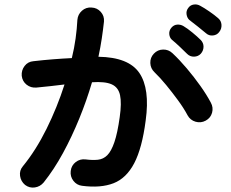

<svg xmlns="http://www.w3.org/2000/svg" viewBox="-20 -814 1040 866"><path d="M350 24Q326 21 311 1.5Q296 -18 299 -43Q302 -68 321.5 -83Q341 -98 366 -95Q397 -91 421.5 -93.5Q446 -96 464 -114Q482 -132 496 -173Q510 -214 520 -286Q529 -349 521.5 -384.5Q514 -420 484 -433.5Q454 -447 395 -443Q371 -361 337.5 -279Q304 -197 264 -123.5Q224 -50 177 9Q161 28 137 31.5Q113 35 93 20Q74 4 70.5 -20.5Q67 -45 83 -64Q142 -136 190 -233Q238 -330 271 -433Q240 -429 207.5 -425.5Q175 -422 144 -419Q119 -417 100 -432Q81 -447 78 -472Q76 -497 91 -516.5Q106 -536 131 -538Q174 -543 218 -546.5Q262 -550 304 -552Q315 -597 321 -640.5Q327 -684 329 -724Q331 -749 349.5 -765.5Q368 -782 393 -780Q418 -779 434.5 -760.5Q451 -742 449 -717Q445 -680 439 -640Q433 -600 424 -558Q560 -556 608.5 -485Q657 -414 637 -270Q621 -146 585.5 -78Q550 -10 492 12.5Q434 35 350 24ZM908 -270Q886 -258 862 -265Q838 -272 826 -294Q809 -326 783 -361.5Q757 -397 729.5 -430.5Q702 -464 677 -488Q659 -505 658 -529.5Q657 -554 674 -572Q691 -590 715.5 -590.5Q740 -591 758 -574Q790 -544 822.5 -505.5Q855 -467 883.5 -427Q912 -387 931 -351Q943 -329 936.5 -305.5Q930 -282 908 -270ZM824 -571Q811 -584 791.5 -602.5Q772 -621 755 -635Q745 -644 743.5 -660Q742 -676 753 -689Q764 -702 779.5 -703Q795 -704 808 -696Q825 -686 847.5 -667.5Q870 -649 885 -634Q898 -621 898 -603.5Q898 -586 886 -572Q874 -559 855.5 -558.5Q837 -558 824 -571ZM908 -665Q894 -677 872.5 -694Q851 -711 834 -724Q824 -733 821.5 -749Q819 -765 829 -778Q838 -791 853.5 -793.5Q869 -796 883 -788Q900 -779 924 -762.5Q948 -746 964 -732Q978 -720 979 -702Q980 -684 969 -670Q959 -656 940.5 -654Q922 -652 908 -665Z"/></svg>

Font: Zen Maru Gothic
Style: Bold
Weight: 700
Designer: Yoshimichi Ohira
Foundry: Positype
Version: Version 1.001